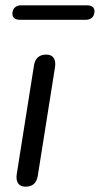

<svg xmlns="http://www.w3.org/2000/svg" viewBox="-20 -700 378 727"><path d="M76.4 6.9Q57.5 6.9 48.7 -5.7Q40 -18.3 43.4 -40.6L108.8 -453Q115.5 -493.3 155.3 -493.3Q174.3 -493.3 183 -480.9Q191.7 -468.5 188.3 -445.7L122.9 -33.3Q116.2 6.9 76.4 6.9ZM304.5 -625H56.9Q27 -625 27 -648.1Q27 -663.3 36.1 -671.6Q45.2 -679.9 60.3 -679.9H307.9Q337.8 -679.9 337.8 -656.9Q337.8 -642.7 329 -633.8Q320.2 -625 304.5 -625Z"/></svg>

Font: Nunito Variable Extra Light
Style: Italic
Weight: 200
Italic angle: -9°
Designer: Vernon Adams
Foundry: Vernon Adams
Version: Version 3.602